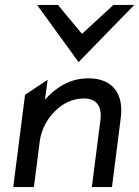

<svg xmlns="http://www.w3.org/2000/svg" viewBox="-20 -762 567 782"><path d="M300 -509 527 -742H442L314 -624L216 -742H131ZM472 -283C484 -378 441 -443 340 -443C263 -443 206 -404 163 -356L174 -437L82 -376L34 0H118L142 -187C149 -240 176 -283 207 -312C234 -339 274 -361 322 -361C376 -361 396 -325 389 -273L354 0H436Z"/></svg>

Font: Charger
Style: BdIt
Weight: 400
Designer: Jasper
Foundry: Cannot Into Space Fonts
Version: Version 0.98